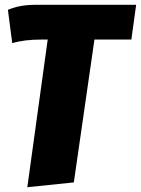

<svg xmlns="http://www.w3.org/2000/svg" viewBox="-20 -554 588 801"><path d="M528 -389H374L288 207L94 227L179 -389H153Q81 -389 31 -374L13 -513Q40 -524 67 -529Q94 -534 132 -534H548Z"/></svg>

Font: FiraGO Heavy
Style: Italic
Weight: 900
Italic angle: -8°
Designer: bBox Type GmbH
Foundry: bBox Type GmbH
Version: Version 1.001